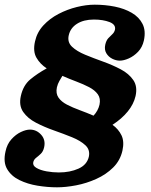

<svg xmlns="http://www.w3.org/2000/svg" viewBox="-61 -785 645 820"><path d="M430 -658Q434.5 -680 406.8 -690.8Q379 -701.5 340 -701.5Q296.5 -701.5 268 -683.5Q239.5 -665.5 232.5 -634Q226 -605 246.5 -585.5Q267 -566 302.8 -551.2Q338.5 -536.5 379 -522Q419.5 -507.5 454.5 -489Q489.5 -470.5 508.2 -443.2Q527 -416 518 -375Q510 -340 484.5 -308.8Q459 -277.5 419.5 -252Q445 -233.5 457.8 -207.2Q470.5 -181 462 -142Q452.5 -99.5 422.2 -69.5Q392 -39.5 350.2 -20.8Q308.5 -2 264.2 6.5Q220 15 182.5 15Q142 15 99.2 8Q56.5 1 21.8 -16Q-13 -33 -30.5 -62.8Q-48 -92.5 -37.5 -138Q-31 -169.5 -12.2 -190.2Q6.5 -211 28.2 -221.2Q50 -231.5 67 -231.5Q95 -231.5 114.8 -209.5Q134.5 -187.5 127.5 -156Q123.5 -138 113.2 -128.2Q103 -118.5 93.2 -111Q83.5 -103.5 81 -92Q78 -77.5 94.8 -67.8Q111.5 -58 138 -53.2Q164.5 -48.5 190.5 -48.5Q238 -48.5 274.2 -64.8Q310.5 -81 318.5 -116Q324.5 -145 303.8 -164.5Q283 -184 246.8 -198.8Q210.5 -213.5 169.2 -228Q128 -242.5 92.5 -261Q57 -279.5 38 -307Q19 -334.5 28 -375Q38 -420.5 68.2 -445.8Q98.5 -471 138.5 -493Q110 -511.5 94.5 -538.8Q79 -566 88.5 -608Q97 -647 124.2 -676.5Q151.5 -706 189 -725.5Q226.5 -745 267 -755Q307.5 -765 343.5 -765Q387.5 -765 429 -756.8Q470.5 -748.5 501.8 -730.2Q533 -712 547.8 -682.8Q562.5 -653.5 553.5 -612Q547 -583 528.8 -564Q510.5 -545 489 -535.5Q467.5 -526 450.5 -526Q434.5 -526 418.2 -534.2Q402 -542.5 393 -557.8Q384 -573 388.5 -594Q392.5 -612 401.5 -621.8Q410.5 -631.5 418.8 -639Q427 -646.5 430 -658ZM205.5 -461Q200 -452 192.8 -439.5Q185.5 -427 182 -412Q176.5 -386 188.8 -368.2Q201 -350.5 225.2 -338Q249.5 -325.5 279.5 -314.5Q309.5 -303.5 338.5 -291Q358 -312 364 -338Q369.5 -364.5 356.8 -382.2Q344 -400 319.5 -412.8Q295 -425.5 265 -436.8Q235 -448 205.5 -461Z"/></svg>

Font: Besley*
Style: Bold Italic
Weight: 700
Italic angle: -13°
Designer: Owen Earl
Foundry: indestructible type*
Version: Version 2.000; ttfautohint (v1.8.3)